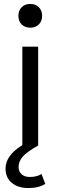

<svg xmlns="http://www.w3.org/2000/svg" viewBox="-20 -736 306 971"><path d="M176.5 -612.5Q160 -596 133 -596Q106 -596 89.5 -612.5Q73 -629 73 -656Q73 -683 89.5 -699.5Q106 -716 133 -716Q160 -716 176.5 -699.5Q193 -683 193 -656Q193 -629 176.5 -612.5ZM190 144 209 194Q176 215 124 215Q71 215 39.5 188.5Q8 162 8 117Q8 50 93 -2V-500H173V0Q116 32 95 56Q74 80 74 109Q74 131 89 145Q104 159 131 159Q166 159 190 144Z"/></svg>

Font: Work Sans
Style: Regular
Weight: 400
Designer: Wei Huang
Foundry: Wei Huang
Version: Version 1.032;PS 001.032;hotconv 1.0.70;makeotf.lib2.5.58329